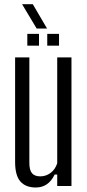

<svg xmlns="http://www.w3.org/2000/svg" viewBox="-20 -868 408 896"><path d="M147 7Q100 7 75.2 -21Q50.5 -49 50.5 -112V-600H117V-107.5Q117 -74.5 129.2 -59.8Q141.5 -45 168 -45Q194.5 -45 216 -61Q237.5 -77 247 -106V-600H313.5V0H247V-53.5H235Q220.5 -23 198.5 -8Q176.5 7 147 7ZM200.5 -655V-710H255.5V-655ZM107.5 -655V-710H162V-655ZM151 -735 83 -848.5H133L199.5 -735Z"/></svg>

Font: Big Shoulders Display Thin
Style: Regular
Weight: 400
Version: Version 2.002